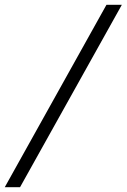

<svg xmlns="http://www.w3.org/2000/svg" viewBox="-20 -691 530 804"><path d="M64 92.8H0L425.8 -670.9H490.2Z"/></svg>

Font: Charis SIL
Style: Italic
Weight: 400
Italic angle: -11°
Foundry: SIL International
Version: Version 4.112